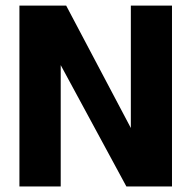

<svg xmlns="http://www.w3.org/2000/svg" viewBox="-20 -670 688 690"><path d="M49.8 0V-649.9H217.8L450.2 -210V-649.9H598.1V0H434.1L198.2 -436V0Z"/></svg>

Font: Apfel Grotezk
Style: Bold
Weight: 700
Designer: Luigi Gorlero
Foundry: Collletttivo
Version: Version 2.000;FEAKit 1.0